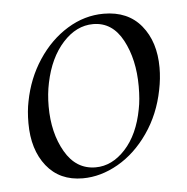

<svg xmlns="http://www.w3.org/2000/svg" viewBox="-39 -437 476 489"><g transform="rotate(-5 199.0 -192.5)"><path d="M28 -138Q28 -169 33 -193Q44 -251 75 -298Q106 -345 150 -372Q194 -399 243 -399Q305 -399 339 -357.5Q373 -316 373 -250Q373 -222 367 -193Q355 -132 322 -84.5Q289 -37 244.5 -11.5Q200 14 154 14Q95 14 61.5 -28Q28 -70 28 -138ZM311 -149Q316 -173 316 -207Q316 -276 289.5 -325.5Q263 -375 214 -375Q171 -375 136.5 -337Q102 -299 89 -236Q83 -208 83 -176Q83 -108 111 -59.5Q139 -11 189 -11Q231 -11 265 -48Q299 -85 311 -149Z"/></g></svg>

Font: Cormorant Garamond
Style: Italic
Weight: 400
Italic angle: -10°
Designer: Christian Thalmann (Catharsis Fonts)
Foundry: Catharsis Fonts
Version: Version 4.000